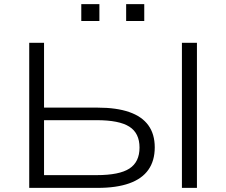

<svg xmlns="http://www.w3.org/2000/svg" viewBox="-20 -913 1098 933"><path d="M122 0V-705H194V-390H455Q546 -390 608 -368.5Q670 -347 701 -304Q732 -261 732 -197Q732 -132 701 -88Q670 -44 608 -22Q546 0 455 0ZM194 -62H450Q560 -62 609 -94Q658 -126 658 -196Q658 -266 608.5 -297.5Q559 -329 450 -329H194ZM864 0V-705H937V0ZM593 -811V-893H681V-811ZM375 -811V-893H463V-811Z"/></svg>

Font: Nunito Sans 10pt Expanded Light
Style: Regular
Weight: 300
Width: 7
Designer: Vernon Adams
Foundry: Vernon Adams
Version: Version 3.101;gftools[0.9.27]